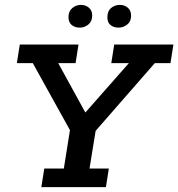

<svg xmlns="http://www.w3.org/2000/svg" viewBox="-20 -765 729 785"><path d="M149 0 161 -76H241L266 -233L114 -507H49L61 -583H301L289 -507H218L329 -305L507 -507H435L447 -583H689L677 -507H613L371 -230L346 -76H425L413 0ZM306 -652Q286 -652 273 -663Q260 -674 260 -695Q260 -719 275.5 -732Q291 -745 311 -745Q330 -745 343.5 -733.5Q357 -722 357 -702Q357 -678 341.5 -665Q326 -652 306 -652ZM465 -652Q445 -652 432 -662.5Q419 -673 419 -694Q419 -720 434.5 -732.5Q450 -745 470 -745Q489 -745 502.5 -733.5Q516 -722 516 -701Q516 -677 500 -664.5Q484 -652 465 -652Z"/></svg>

Font: Rokkitt SemiBold Medium
Style: Italic
Weight: 500
Italic angle: -9°
Version: Version 3.103